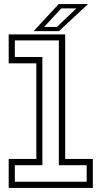

<svg xmlns="http://www.w3.org/2000/svg" viewBox="-20 -918 496 938"><path d="M22.5 0V-141.5H157.5V-608.5H22.5V-750H298.5V-141.5H433.5V0ZM52.5 -30H403.5V-111H267.5V-720.5H52.5V-639.5H187V-111H52.5ZM144.5 -766 266.5 -898H410L268 -766ZM195.5 -786.5H258L353 -877H279.5Z"/></svg>

Font: Tourney Light
Style: Regular
Weight: 300
Version: Version 1.015